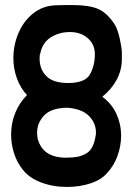

<svg xmlns="http://www.w3.org/2000/svg" viewBox="-20 -729 530 761"><path d="M436 -630Q405 -678 369 -693.5Q333 -709 267 -709Q225 -709 200 -708Q149 -706 111 -675.5Q73 -645 53 -597.5Q33 -550 33 -498Q33 -457 47 -418.5Q61 -380 87 -352Q56 -321 40 -280.5Q24 -240 24 -196Q24 -157 36 -120.5Q48 -84 70 -57Q95 -24 142.5 -6Q190 12 246 12Q296 12 339.5 -2.5Q383 -17 406 -45Q432 -73 446 -112Q460 -151 460 -192Q460 -237 441.5 -277.5Q423 -318 386 -345V-346Q423 -376 443 -414Q463 -452 463 -495V-523Q462 -543 454.5 -576.5Q447 -610 436 -630ZM356 -514Q356 -470 337 -435Q318 -400 250 -400Q191 -400 164 -427Q137 -454 137 -496Q137 -507 138 -513V-514H139Q147 -559 180.5 -580.5Q214 -602 257 -602Q300 -602 328 -577.5Q356 -553 356 -514ZM242 -104Q148 -104 129 -181Q127 -195 127 -203Q127 -242 155 -271.5Q183 -301 246 -302Q306 -298 334.5 -267.5Q363 -237 360 -196L356 -175Q349 -146 335 -131Q321 -116 290 -108Q267 -104 242 -104Z"/></svg>

Font: Londrina Solid Light
Style: Regular
Weight: 300
Designer: Marcelo Magalhaes
Foundry: Marcelo Magalhães
Version: Version 1.002